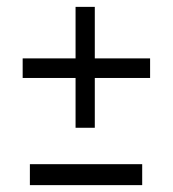

<svg xmlns="http://www.w3.org/2000/svg" viewBox="-20 -518 503 559"><path d="M200 -498H256V-146H200ZM67 21V-40H394V21ZM46 -291V-348H417V-291Z"/></svg>

Font: Smooch Sans
Style: Bold
Weight: 700
Designer: Robert E. Leuschke
Foundry: Robert E. Leuschke
Version: Version 1.010